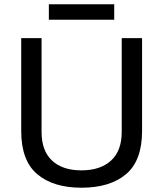

<svg xmlns="http://www.w3.org/2000/svg" viewBox="-20 -864 762 896"><path d="M360 12Q229 12 154 -51Q79 -114 79 -253V-686H174V-248Q174 -160 223 -114.5Q272 -69 360 -69Q448 -69 498 -114.5Q548 -160 548 -248V-686H643V-253Q643 -114 568 -51Q493 12 360 12ZM208 -772V-844H513V-772Z"/></svg>

Font: Archivo VF Beta
Style: Regular
Weight: 400
Designer: Hector Gatti
Foundry: Omnibus-Type
Version: Version 1.002